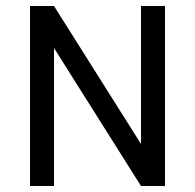

<svg xmlns="http://www.w3.org/2000/svg" viewBox="-20 -620 650 640"><path d="M530 0H450L160 -460V0H80V-600H160L450 -140V-600H530Z"/></svg>

Font: Gauge
Style: Regular
Weight: 400
Designer: Daniel Pimley
Foundry: Daniel Pimley
Version: Version 2.0